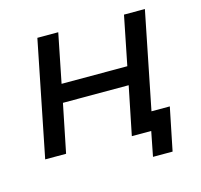

<svg xmlns="http://www.w3.org/2000/svg" viewBox="-96 -634 893 852"><g transform="rotate(-15 350.5 -208.5)"><path d="M40 0 146 -530H242L197 -305H499L544 -530H640L534 0H438L483 -222H181L136 0ZM505 113 532 -25 550 0H438L456 -84H635L595 113Z"/></g></svg>

Font: MOST Montserrat Medium
Style: Italic
Weight: 500
Italic angle: -11.3°
Designer: Julieta Ulanovsky
Foundry: Julieta Ulanovsky
Version: Version 8.000;March 11, 2024;FontCreator 15.0.0.2926 64-bit